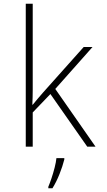

<svg xmlns="http://www.w3.org/2000/svg" viewBox="-20 -780 570 1021"><path d="M117 0V-760H154V-382Q154 -341 154 -303Q154 -265 152 -223H154Q168 -240 181 -255.5Q194 -271 209 -288L425 -530H472L274 -307L488 0H444L248 -280L154 -182V0ZM237 213Q244 197 253.5 169Q263 141 270.5 111.5Q278 82 280 61H322V68Q313 104 296.5 145.5Q280 187 259 221H237Z"/></svg>

Font: Noto Sans Mono Condensed ExtraLight
Style: Regular
Weight: 200
Width: 3
Designer: Monotype Design Team
Foundry: Monotype Imaging Inc.
Version: Version 2.014; ttfautohint (v1.8.4.7-5d5b)